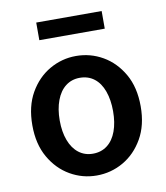

<svg xmlns="http://www.w3.org/2000/svg" viewBox="-78 -738 706 815"><g transform="rotate(-10 274.5 -330.0)"><path d="M274 12Q213 12 160 -18.5Q107 -49 74 -106.5Q41 -164 41 -245Q41 -327 74 -384.5Q107 -442 160 -472.5Q213 -503 274 -503Q336 -503 389 -472.5Q442 -442 475 -384.5Q508 -327 508 -245Q508 -164 475 -106.5Q442 -49 389 -18.5Q336 12 274 12ZM274 -82Q310 -82 336 -102Q362 -122 375.5 -159Q389 -196 389 -245Q389 -294 375.5 -331.5Q362 -369 336 -389Q310 -409 274 -409Q239 -409 213 -389Q187 -369 173 -331.5Q159 -294 159 -245Q159 -196 173 -159Q187 -122 213 -102Q239 -82 274 -82ZM133 -596V-672H415V-596Z"/></g></svg>

Font: Mada SemiBold
Style: Regular
Weight: 600
Designer: Khaled Hosny
Version: Version 1.5